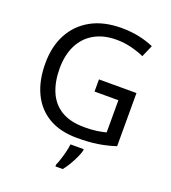

<svg xmlns="http://www.w3.org/2000/svg" viewBox="-165 -846 1059 1188"><g transform="rotate(20 364.0 -251.5)"><path d="M407 -377H654V-27Q596 -8 537 1Q478 10 403 10Q292 10 216 -34.5Q140 -79 100.5 -161.5Q61 -244 61 -357Q61 -469 105 -551Q149 -633 231.5 -678.5Q314 -724 431 -724Q491 -724 544.5 -713Q598 -702 644 -682L610 -604Q572 -621 524.5 -633Q477 -645 426 -645Q341 -645 280 -610Q219 -575 187 -510.5Q155 -446 155 -357Q155 -272 182.5 -206.5Q210 -141 269 -104.5Q328 -68 424 -68Q471 -68 504 -73Q537 -78 564 -85V-297H407ZM466 70Q462 88 449.5 115.5Q437 143 420.5 171Q404 199 386 221H338V209Q346 192 354.5 165.5Q363 139 370 110.5Q377 82 379 61H466Z"/></g></svg>

Font: Noto Sans Bamum
Style: Regular
Weight: 400
Designer: Monotype Design Team
Foundry: Monotype Imaging Inc.
Version: Version 2.001